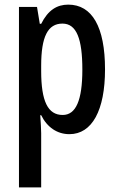

<svg xmlns="http://www.w3.org/2000/svg" viewBox="-20 -570 513 830"><path d="M275 -550C227 -550 188 -527 158 -467H152L140 -540H62V240H158V6C158 -14 156 -40 154 -72H158C184 -19 228 10 280 10C378 10 434 -93 434 -270C434 -454 378 -550 275 -550ZM250 -468C311 -468 336 -402 336 -269C336 -136 308 -73 251 -73C187 -73 158 -132 158 -263V-286C158 -412 187 -468 250 -468Z"/></svg>

Font: Noto Sans Lao ExtraCondensed Medium
Style: Regular
Weight: 500
Width: 2
Designer: Monotype Design Team
Foundry: Monotype Imaging Inc.
Version: Version 2.003